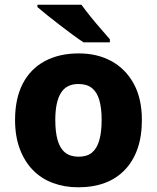

<svg xmlns="http://www.w3.org/2000/svg" viewBox="-20 -786 667 816"><path d="M583 -276Q583 -207 564.5 -154Q546 -101 510.5 -64Q475 -27 425.5 -8.5Q376 10 312 10Q254 10 204.5 -8.5Q155 -27 119.5 -63.5Q84 -100 64 -153.5Q44 -207 44 -276Q44 -367 76.5 -430Q109 -493 170 -526Q231 -559 315 -559Q394 -559 454 -526Q514 -493 548.5 -430Q583 -367 583 -276ZM215 -276Q215 -225 225 -190Q235 -155 257 -137.5Q279 -120 314 -120Q350 -120 371 -137.5Q392 -155 402 -190Q412 -225 412 -276Q412 -327 402 -361Q392 -395 370.5 -412Q349 -429 313 -429Q262 -429 238.5 -390.5Q215 -352 215 -276ZM326 -766Q342 -744 364 -716.5Q386 -689 408.5 -663.5Q431 -638 447 -619V-606H335Q315 -619 288.5 -638.5Q262 -658 233.5 -680Q205 -702 180 -722Q155 -742 139 -756V-766Z"/></svg>

Font: Noto Sans Devanagari ExtraBold
Style: Regular
Weight: 800
Version: Version 2.003